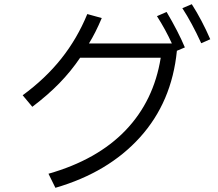

<svg xmlns="http://www.w3.org/2000/svg" viewBox="-20 -856 1040 915"><path d="M894 -836Q942 -761 982 -669L939 -650Q894 -748 849 -817ZM774 -799Q829 -706 861 -630L823 -614Q799 -370 647.5 -202Q496 -34 244 39L211 -28Q443 -94 578 -234.5Q713 -375 746 -581H362Q318 -516 263 -459.5Q208 -403 134 -347L88 -402Q196 -481 272 -576.5Q348 -672 396 -789L465 -770Q435 -699 404 -649H799Q769 -715 728 -779Z"/></svg>

Font: IBM Plex Sans SC
Style: Regular
Weight: 400
Designer: Mike Abbink; Paul van der Laan; Pieter van Rosmalen; Eunyou Noh; Wujin Sim; Chorong Kim; Dohee Lee; Yejin We; Jinhee Kim
Foundry: Sandoll Inc.
Version: Version 1.000